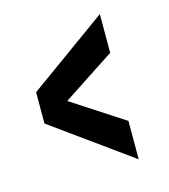

<svg xmlns="http://www.w3.org/2000/svg" viewBox="-77 -617 511 580"><g transform="rotate(-15 178.5 -327.0)"><path d="M287 -100 40 -278V-376L287 -554V-433L124 -326L287 -220Z"/></g></svg>

Font: Smooch Sans Black
Style: Regular
Weight: 900
Designer: Robert E. Leuschke
Foundry: Robert E. Leuschke
Version: Version 1.010; ttfautohint (v1.8.3)